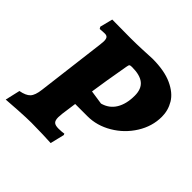

<svg xmlns="http://www.w3.org/2000/svg" viewBox="-175 -796 952 952"><g transform="rotate(45 301.0 -320.0)"><path d="M219 -644Q259 -644 304.5 -646Q350 -648 368 -649Q452 -649 505.5 -624.5Q559 -600 582 -561.5Q605 -523 605 -478Q605 -411 567.5 -351Q530 -291 469 -255Q408 -219 342 -219H256L245 -140Q243 -118 243 -113Q243 -91 252 -82.5Q261 -74 284 -74Q296 -74 307 -75Q318 -76 322 -77L325 -70L307 4Q291 3 248.5 1.5Q206 0 168 0Q137 0 77.5 3.5Q18 7 -3 9L15 -69Q53 -76 69 -93Q85 -110 90 -153L135 -516Q137 -534 137 -539Q137 -556 131.5 -563Q126 -570 113 -570Q102 -570 92 -569Q82 -568 79 -568L73 -578L90 -645ZM436 -457Q436 -504 409 -526Q382 -548 326 -548Q314 -548 310.5 -545Q307 -542 305 -529Q282 -399 271 -322L345 -311Q390 -323 413 -361Q436 -399 436 -457Z"/></g></svg>

Font: Alegreya SC ExtraBold
Style: Italic
Weight: 800
Italic angle: -7°
Designer: Juan Pablo del Peral
Foundry: Huerta Tipografica
Version: Version 2.007; ttfautohint (v1.6)